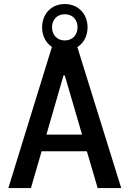

<svg xmlns="http://www.w3.org/2000/svg" viewBox="-20 -958 660 978"><path d="M597.5 0 374 -718C406.5 -738.5 426 -775 426 -819C426 -887.5 378 -937.5 310 -937.5C242 -937.5 194.5 -887.5 194.5 -819C194.5 -775.5 213.5 -739.5 244.5 -719L22.5 0H137.5L192 -187.5H422.5L477.5 0ZM310 -752C270.5 -752 245 -781 245 -819C245 -857.5 270.5 -885.5 310 -885.5C350 -885.5 375 -857.5 375 -819C375 -781 350 -752 310 -752ZM216.5 -272.5 303.5 -573.5H310L398 -272.5Z"/></svg>

Font: Monaspace Neon Medium
Style: Regular
Weight: 500
Designer: Riley Cran & the Lettermatic Team
Foundry: Lettermatic
Version: Version 1.200 (Monaspace Neon)